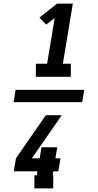

<svg xmlns="http://www.w3.org/2000/svg" viewBox="-20 -870 540 1060"><path d="M178 -446V-518H240L282 -771L235 -734L198 -773L295 -850H382L327 -518H371V-446ZM274 170H170V98H183L187 76H56L68 4L233 -234H321L156 4H199L209 -57H296L286 4H314L302 76H274L271 98H274ZM55 -306 66 -374H445L434 -306Z"/></svg>

Font: Iosevka Slab Heavy Oblique
Style: Regular
Weight: 900
Italic angle: -9°
Monospace: yes
Designer: Belleve Invis
Foundry: Belleve Invis
Version: Version 11.1.1; ttfautohint (v1.8.3)